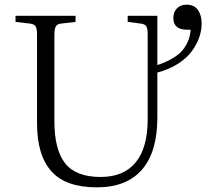

<svg xmlns="http://www.w3.org/2000/svg" viewBox="-20 -781 876 815"><path d="M391.1 14.2Q258.8 14.2 198 -54Q137.2 -122.1 137.2 -257.8V-634.8Q137.2 -660.2 130.9 -669.7Q124.5 -679.2 105 -681.2L45.9 -688V-713.9H300.8V-688L241.2 -681.2Q223.1 -679.7 217 -668.9Q210.9 -658.2 210.9 -631.8V-267.1Q210.9 -145 256.8 -87.4Q302.7 -29.8 407.2 -29.8Q505.4 -29.8 556.2 -92Q606.9 -154.3 606.9 -274.9V-634.8Q606.9 -660.2 600.8 -669.7Q594.7 -679.2 575.2 -681.2L522 -688V-713.9H647.9V-504.9Q688 -518.1 716.3 -535.6Q744.6 -553.2 759.3 -573.5Q773.9 -593.8 780.8 -612.8Q787.6 -631.8 789.1 -654.8H774.9Q715.8 -654.8 715.8 -704.1Q715.8 -730.5 731.4 -745.8Q747.1 -761.2 772 -761.2Q804.2 -761.2 820.1 -739Q835.9 -716.8 835.9 -681.2Q835.9 -652.3 825.9 -623Q815.9 -593.8 794.9 -564.5Q773.9 -535.2 736.1 -510.7Q698.2 -486.3 647.9 -473.1V-282.2Q647.9 -136.2 582.8 -61Q517.6 14.2 391.1 14.2Z"/></svg>

Font: Literata Light
Style: Regular
Weight: 300
Designer: Latin by Veronika Burian and Jose Scaglione. Greek by Irene Vlachou. Cyrillic by Vera Evstafieva.
Foundry: TypeTogether
Version: Version 3.021